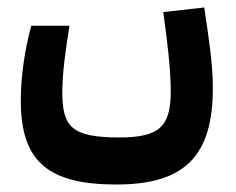

<svg xmlns="http://www.w3.org/2000/svg" viewBox="-20 -308 626 510"><path d="M289.1 182.1C469.2 182.1 545.4 107.9 545.4 -74.2C545.4 -136.7 534.7 -206.5 522.5 -288.1L413.6 -275.9C424.8 -197.3 433.6 -121.1 433.6 -66.4C433.6 27.8 404.3 57.1 296.9 57.1C171.4 57.1 145.5 29.8 145.5 -63C145.5 -112.3 153.8 -173.8 164.6 -239.7H63C44.4 -171.4 35.2 -99.6 35.2 -40.5C35.2 123.5 110.8 182.1 289.1 182.1Z"/></svg>

Font: Cascadia Mono SemiBold
Style: Regular
Weight: 600
Monospace: yes
Designer: Aaron Bell
Foundry: Saja Typeworks
Version: Version 2404.023